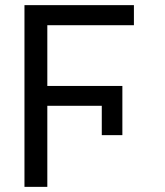

<svg xmlns="http://www.w3.org/2000/svg" viewBox="-20 -727 641 747"><path d="M456.1 -201.2H376V-381.8H456.1ZM164.1 0H75.2V-707H164.1ZM456.1 -315.4H152.3V-392.6H456.1ZM501 -628.9H152.3V-707H501Z"/></svg>

Font: WEMIX Pretendard Variable
Style: Regular
Weight: 400
Designer: Base glyphs from Inter by Rasmus Andersson; Hangeul glyphs from Noto Sans CJK(Source Han Sans) by Jang Soo-young and Kan
Foundry: Kil Hyung-jin
Version: Version 1.000;Glyphs 3.2 (3208)